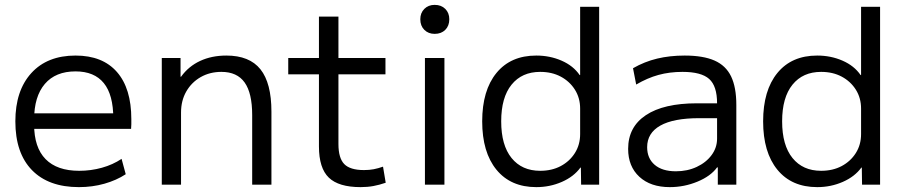

<svg xmlns="http://www.w3.org/2000/svg" viewBox="-20 -758 3717 788"><path d="M304 10Q179 10 111 -60Q43 -130 43 -260Q43 -386 108.5 -458Q174 -530 290 -530Q401 -530 460 -462.5Q519 -395 519 -269Q519 -259 519 -248Q519 -237 518 -229H86V-293H460L445 -272Q445 -369 406 -417Q367 -465 290 -465Q208 -465 164 -413.5Q120 -362 120 -267V-247Q120 -153 167 -105Q214 -57 305 -57Q353 -57 398 -69.5Q443 -82 479 -106L496 -43Q458 -18 408.5 -4Q359 10 304 10Z M644 0V-520H721V-443H723Q754 -486 801.5 -508Q849 -530 909 -530Q1004 -530 1049 -473.5Q1094 -417 1094 -300V0H1015V-286Q1015 -376 984 -419.5Q953 -463 889 -463Q841 -463 803.5 -441.5Q766 -420 744.5 -382.5Q723 -345 723 -296V0Z M1460 10Q1370 10 1329.5 -29Q1289 -68 1289 -157V-453H1163V-520H1289V-690H1369V-520H1562V-453H1369V-167Q1369 -109 1393 -84.5Q1417 -60 1474 -60Q1496 -60 1514 -63.5Q1532 -67 1552 -74L1563 -8Q1537 1 1512.5 5.5Q1488 10 1460 10Z M1724 0V-520H1804V0ZM1764 -619Q1738 -619 1721.5 -635.5Q1705 -652 1705 -679Q1705 -705 1721.5 -721.5Q1738 -738 1764 -738Q1791 -738 1807.5 -721.5Q1824 -705 1824 -679Q1824 -652 1807.5 -635.5Q1791 -619 1764 -619Z M2181 10Q2076 10 2017.5 -61.5Q1959 -133 1959 -260Q1959 -387 2017.5 -458.5Q2076 -530 2181 -530Q2237 -530 2285 -509Q2333 -488 2359 -450H2361V-730H2439V0H2365L2364 -70H2362Q2335 -33 2286 -11.5Q2237 10 2181 10ZM2197 -57Q2245 -57 2281.5 -76.5Q2318 -96 2339.5 -130Q2361 -164 2361 -208V-312Q2361 -356 2339.5 -390Q2318 -424 2281.5 -443.5Q2245 -463 2197 -463Q2122 -463 2079.5 -410.5Q2037 -358 2037 -260Q2037 -162 2079.5 -109.5Q2122 -57 2197 -57Z M2729 10Q2650 10 2604 -32.5Q2558 -75 2558 -147Q2558 -237 2631 -285.5Q2704 -334 2840 -334H2923Q2923 -405 2890.5 -434Q2858 -463 2781 -463Q2728 -463 2682.5 -450.5Q2637 -438 2591 -411L2578 -478Q2625 -505 2677 -517.5Q2729 -530 2790 -530Q2866 -530 2912.5 -509.5Q2959 -489 2980.5 -444.5Q3002 -400 3002 -327V0H2926V-71H2923Q2897 -35 2842.5 -12.5Q2788 10 2729 10ZM2754 -55Q2801 -55 2839.5 -73Q2878 -91 2900.5 -121.5Q2923 -152 2923 -189V-273H2850Q2744 -273 2690 -242.5Q2636 -212 2636 -154Q2636 -108 2667 -81.5Q2698 -55 2754 -55Z M3334 10Q3229 10 3170.5 -61.5Q3112 -133 3112 -260Q3112 -387 3170.5 -458.5Q3229 -530 3334 -530Q3390 -530 3438 -509Q3486 -488 3512 -450H3514V-730H3592V0H3518L3517 -70H3515Q3488 -33 3439 -11.5Q3390 10 3334 10ZM3350 -57Q3398 -57 3434.5 -76.5Q3471 -96 3492.5 -130Q3514 -164 3514 -208V-312Q3514 -356 3492.5 -390Q3471 -424 3434.5 -443.5Q3398 -463 3350 -463Q3275 -463 3232.5 -410.5Q3190 -358 3190 -260Q3190 -162 3232.5 -109.5Q3275 -57 3350 -57Z"/></svg>

Font: M PLUS 2 Thin
Style: Regular
Weight: 400
Version: Version 1.001